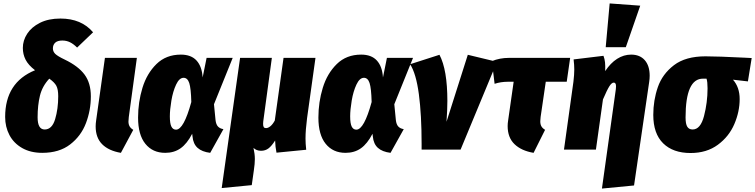

<svg xmlns="http://www.w3.org/2000/svg" viewBox="-20 -871 4397 1118"><path d="M522 -683 429 -594Q408 -615 387.5 -625Q367 -635 343 -635Q315 -635 301.5 -622.5Q288 -610 288 -589Q288 -571 301.5 -557.5Q315 -544 357 -524Q436 -486 472.5 -436.5Q509 -387 509 -310Q509 -229 480.5 -154Q452 -79 388.5 -30Q325 19 226 19Q158 19 109 -9Q60 -37 35 -84.5Q10 -132 10 -190Q10 -391 184 -462Q145 -492 129 -523.5Q113 -555 113 -592Q113 -635 138 -674Q163 -713 212.5 -738Q262 -763 332 -763Q454 -763 522 -683ZM199 -188Q199 -117 240 -117Q283 -117 301 -177Q319 -237 319 -311Q319 -351 308 -371.5Q297 -392 267 -413Q226 -369 212.5 -313.5Q199 -258 199 -188Z M730 -190Q728 -170 728 -164Q728 -147 734.5 -135.5Q741 -124 756 -115L684 19Q613 7 575 -31Q537 -69 537 -135Q537 -152 540 -171L591 -534H777Z M1160 -420 1183 -534H1335L1226 -264L1235 -172Q1238 -146 1249.5 -134Q1261 -122 1281 -119L1204 19Q1156 13 1130.5 -10Q1105 -33 1101 -76L1099 -92Q1069 -34 1031.5 -7.5Q994 19 942 19Q869 19 826.5 -33.5Q784 -86 784 -186Q784 -276 809.5 -359.5Q835 -443 891 -498Q947 -553 1033 -553Q1093 -553 1124.5 -518.5Q1156 -484 1160 -420ZM969 -193Q969 -152 978 -134Q987 -116 1005 -116Q1050 -116 1094 -277Q1092 -357 1082 -387.5Q1072 -418 1049 -418Q1024 -418 1005.5 -378.5Q987 -339 978 -285.5Q969 -232 969 -193Z M1759 -64Q1759 -35 1763 1L1590 18Q1583 -16 1582 -53Q1562 -21 1543.5 -7Q1525 7 1500 7Q1473 7 1456 -10Q1464 26 1464 55Q1464 82 1458 122L1446 207L1271 224L1378 -534H1563L1513 -165Q1512 -159 1512 -150Q1512 -136 1516 -130.5Q1520 -125 1529 -125Q1541 -125 1554.5 -136Q1568 -147 1580 -169L1631 -534H1817L1768 -183Q1759 -114 1759 -64Z M2210 -420 2233 -534H2385L2276 -264L2285 -172Q2288 -146 2299.5 -134Q2311 -122 2331 -119L2254 19Q2206 13 2180.5 -10Q2155 -33 2151 -76L2149 -92Q2119 -34 2081.5 -7.5Q2044 19 1992 19Q1919 19 1876.5 -33.5Q1834 -86 1834 -186Q1834 -276 1859.5 -359.5Q1885 -443 1941 -498Q1997 -553 2083 -553Q2143 -553 2174.5 -518.5Q2206 -484 2210 -420ZM2019 -193Q2019 -152 2028 -134Q2037 -116 2055 -116Q2100 -116 2144 -277Q2142 -357 2132 -387.5Q2122 -418 2099 -418Q2074 -418 2055.5 -378.5Q2037 -339 2028 -285.5Q2019 -232 2019 -193Z M2585 -283Q2585 -235 2580 -162L2704 -552L2874 -511L2662 0H2435V-34Q2435 -202 2419 -322.5Q2403 -443 2368 -497L2539 -552Q2585 -465 2585 -283Z M3128 -190Q3126 -172 3126 -165Q3126 -147 3132.5 -135.5Q3139 -124 3154 -115L3087 19Q3016 7 2976 -31.5Q2936 -70 2936 -137Q2936 -153 2939 -171L2971 -395H2938Q2896 -395 2860 -383L2844 -515Q2890 -534 2944 -534H3300L3280 -395H3158Z M3566 -352Q3567 -359 3567 -369Q3567 -390 3554 -390Q3542 -390 3528.5 -369Q3515 -348 3491 -292L3450 0H3264L3319 -395Q3324 -437 3324 -466Q3324 -493 3320 -525L3494 -546Q3501 -527 3503 -508Q3505 -489 3504 -457Q3535 -504 3573.5 -528.5Q3612 -553 3655 -553Q3706 -553 3734.5 -520.5Q3763 -488 3763 -430Q3763 -413 3760 -393L3672 209L3485 227ZM3530 -851 3708 -838 3624 -596H3507Z M3784 -202Q3784 -287 3810.5 -363.5Q3837 -440 3904.5 -491.5Q3972 -543 4088 -543Q4160 -543 4318 -535L4357 -533L4335 -397L4248 -407Q4287 -363 4287 -294Q4287 -221 4256 -148.5Q4225 -76 4160 -28Q4095 20 4001 20Q3899 20 3841.5 -36.5Q3784 -93 3784 -202ZM4100 -357Q4100 -395 4094 -413H4074Q3972 -414 3972 -187Q3972 -149 3982 -133Q3992 -117 4013 -117Q4059 -117 4079.5 -195.5Q4100 -274 4100 -357Z"/></svg>

Font: Fira Sans Condensed Black
Style: Italic
Weight: 900
Width: 3
Italic angle: -8°
Designer: Carrois Corporate & Edenspiekermann AG
Foundry: Carrois Corporate GbR & Edenspiekermann AG
Version: Version 4.203